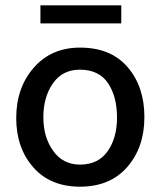

<svg xmlns="http://www.w3.org/2000/svg" viewBox="-20 -693 604 722"><path d="M281 9Q169 9 105 -64Q41 -137 41 -249Q41 -363 107 -438.5Q173 -514 281 -514Q397 -514 460 -440.5Q523 -367 523 -253Q523 -139 458.5 -65Q394 9 281 9ZM143 -252Q143 -177 180 -125.5Q217 -74 281 -74Q349 -74 384.5 -124Q420 -174 420 -251Q420 -330 386 -380.5Q352 -431 280 -431Q215 -431 179 -379.5Q143 -328 143 -252ZM436 -605H132V-673H436Z"/></svg>

Font: Hind Siliguri Medium
Style: Regular
Weight: 500
Designer: Jyotish Sonowal
Foundry: Indian Type Foundry
Version: Version 1.001;PS 1.0;hotconv 1.0.86;makeotf.lib2.5.63406; tt